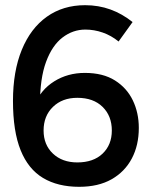

<svg xmlns="http://www.w3.org/2000/svg" viewBox="-20 -710 576 740"><path d="M30 -321Q30 -435 64 -518Q98 -601 160.5 -645.5Q223 -690 308 -690Q360 -690 405.5 -673.5Q451 -657 491 -625L437 -550Q409 -573 376 -584.5Q343 -596 309 -596Q261 -596 221 -565.5Q181 -535 157.5 -471.5Q134 -408 134 -308H115Q137 -364 189 -396.5Q241 -429 307 -429Q377 -429 423 -400Q469 -371 492 -323Q515 -275 515 -217Q515 -150 488 -99Q461 -48 410 -19Q359 10 285 10Q203 10 146 -24Q89 -58 59.5 -131Q30 -204 30 -321ZM148 -207Q148 -152 184 -118Q220 -84 278 -84Q340 -84 375.5 -118Q411 -152 411 -207Q411 -263 375.5 -298Q340 -333 278 -333Q220 -333 184 -298Q148 -263 148 -207Z"/></svg>

Font: Gabarito
Style: Regular
Weight: 400
Designer: Leandro Assis / Alvaro Franca / Felipe Casaprima
Foundry: Naipe Foundry
Version: Version 1.000